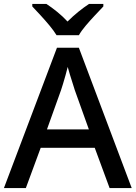

<svg xmlns="http://www.w3.org/2000/svg" viewBox="-20 -961 694 981"><path d="M540 0 464 -206H188L112 0H0L271 -717H383L653 0ZM362 -501Q359 -512 351.5 -534.5Q344 -557 337 -580.5Q330 -604 326 -619Q321 -599 314.5 -575.5Q308 -552 302 -532.5Q296 -513 292 -501L220 -300H434ZM269 -781Q255 -804 233 -830.5Q211 -857 187 -883Q163 -909 145 -928V-941H217Q243 -924 271.5 -901Q300 -878 325 -851Q352 -878 380.5 -901Q409 -924 435 -941H508V-928Q490 -909 465.5 -883Q441 -857 418.5 -830.5Q396 -804 383 -781Z"/></svg>

Font: Noto Sans Cham Medium
Style: Regular
Weight: 500
Version: Version 2.002